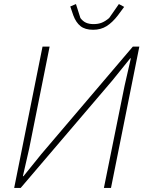

<svg xmlns="http://www.w3.org/2000/svg" viewBox="-20 -928 721 948"><path d="M50 0 190 -698H225L124 -194L93 -58H96L184 -167L636 -698H668L528 0H493L595 -504L626 -640H623L535 -531L82 0ZM440 -781Q400 -781 377.5 -799Q355 -817 342 -852L327 -896L355 -908L377 -839Q389 -823 404.5 -816Q420 -809 442 -809Q465 -809 482.5 -816Q500 -823 519 -839L567 -908L593 -894L562 -852Q535 -817 506.5 -799Q478 -781 440 -781Z"/></svg>

Font: IBM Plex Sans ExtraLight
Style: Italic
Weight: 250
Italic angle: -11.31°
Designer: Mike Abbink, Paul van der Laan, Pieter van Rosmalen
Foundry: Bold Monday
Version: Version 3.201